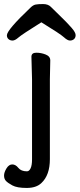

<svg xmlns="http://www.w3.org/2000/svg" viewBox="-29 -755 393 947"><path d="M175 -645Q79 -585 62 -570Q45 -555 33 -555Q21 -555 13 -562Q5 -569 5 -581Q5 -607 121 -717Q134 -730 146.5 -732.5Q159 -735 183.5 -735Q208 -735 221.5 -721.5Q235 -708 269.5 -674.5Q304 -641 324 -618Q344 -595 344 -582Q344 -569 336 -562Q328 -555 316 -555Q304 -555 286 -571.5Q268 -588 175 -645ZM219 -457 217 -364V30Q217 109 175 148Q150 172 102.5 172Q55 172 32 159.5Q9 147 0 137Q-9 127 -9 111Q-9 95 3 75.5Q15 56 31.5 56Q48 56 61.5 73Q75 90 104 90Q115 90 122 75Q129 60 129 31V-364L126 -475Q126 -495 150 -495Q174 -495 196.5 -486Q219 -477 219 -457Z"/></svg>

Font: LXGW ZhenKai
Style: Regular
Weight: 400
Designer: LXGW / Fontworks Inc.
Foundry: LXGW / Fontworks Inc.
Version: Version 0.800;June 8, 2025